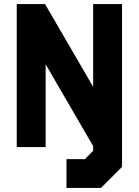

<svg xmlns="http://www.w3.org/2000/svg" viewBox="-20 -720 680 940"><path d="M305.5 200V59H396L436 18.5V-5L203.5 -405V0H62V-700H200.5L436 -295V-700H577.5V97L474.5 200Z"/></svg>

Font: Tourney Expanded Black
Style: Regular
Weight: 900
Width: 7
Designer: Tyler Finck
Foundry: Etcetera Type Co
Version: Version 1.010; ttfautohint (v1.8.3)